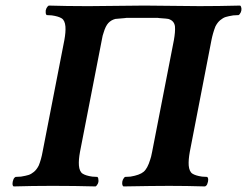

<svg xmlns="http://www.w3.org/2000/svg" viewBox="-20 -667 887 689"><path d="M210.9 -522.9Q216.3 -552.2 214.8 -571.8Q212.9 -593.8 201.4 -601.1Q189.9 -608.4 166 -611.8Q164.1 -611.8 157.7 -612.3Q151.4 -612.8 147.9 -612.8Q144 -615.2 144 -623Q143.1 -629.9 146.5 -637Q149.9 -644 154.8 -647Q221.2 -645 287.1 -645H303.2Q333.5 -645 401.1 -646Q468.8 -647 498 -647Q528.3 -647 596.7 -646Q665 -645 695.8 -645Q763.7 -645 841.8 -647Q845.7 -644 846.4 -637Q847.2 -629.9 844.2 -623Q840.3 -614.7 835.9 -612.8Q832.5 -612.8 826.2 -612.3Q819.8 -611.8 816.9 -611.8Q799.3 -608.9 789.8 -606Q780.3 -603 770.3 -594.7Q760.3 -586.4 752.9 -571.8Q743.7 -547.9 738.8 -522.9L661.1 -122.1Q655.8 -92.8 657.2 -73.2Q659.2 -51.3 670.4 -43.9Q681.6 -36.6 705.1 -33.2Q707.5 -33.2 713.9 -32.7Q720.2 -32.2 723.1 -32.2Q727.1 -29.8 727.1 -22Q727.1 -15.1 724.1 -7.8Q722.7 -1.5 715.8 2Q649.4 0 586.9 0Q533.2 0 422.9 2Q418.9 -1 418.5 -8.1Q418 -15.1 420.9 -22Q424.8 -30.3 429.2 -32.2Q432.6 -32.2 439 -32.7Q445.3 -33.2 448.2 -33.2Q481 -38.6 495.1 -50.3Q509.3 -62 519 -94.2Q522 -101.6 525.9 -122.1L604 -522.9Q609.4 -553.2 607.9 -571.8Q605.5 -592.8 584 -599.1Q580.6 -600.1 551.8 -602.1Q547.9 -603 540 -603H439.9Q432.1 -603 428.2 -602.1Q397 -599.6 394 -599.1Q378.9 -595.2 368.9 -584.5Q358.9 -573.7 352.1 -550.8Q348.1 -541 345.2 -522.9L267.1 -122.1Q261.7 -92.8 263.2 -73.2Q265.1 -51.3 276.4 -43.9Q287.6 -36.6 311 -33.2Q313.5 -33.2 319.8 -32.7Q326.2 -32.2 329.1 -32.2Q333 -29.8 333 -22Q334.5 -15.6 331.1 -7.8Q327.1 0 323.2 2Q247.1 0 176.8 0H161.1Q97.2 0 28.8 2Q24.9 -0.5 24.9 -7.8Q24.9 -14.6 27.8 -22Q29.8 -28.8 36.1 -32.2Q39.6 -32.2 45.9 -32.7Q52.2 -33.2 55.2 -33.2Q72.8 -36.1 82.3 -39.1Q91.8 -42 101.8 -50.3Q111.8 -58.6 119.1 -73.2Q127.9 -94.7 132.8 -122.1Z"/></svg>

Font: Common Serif
Style: Bold Italic
Weight: 700
Italic angle: -12°
Designer: Philipp H. Poll, Khaled Hosny
Foundry: Stefan Peev, Context Ltd.
Version: Version 1.026